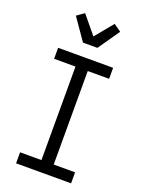

<svg xmlns="http://www.w3.org/2000/svg" viewBox="-179 -1066 858 1148"><g transform="rotate(20 250.0 -492.5)"><path d="M75 0V-70H211V-665H75V-735H425V-665H289V-70H425V0ZM204 -815 109 -952 156 -985 250 -871 344 -985 391 -952 296 -815Z"/></g></svg>

Font: Moesevka
Style: Regular
Weight: 400
Monospace: yes
Designer: Belleve Invis
Foundry: Belleve Invis
Version: Version 32.5.0; ttfautohint (v1.8.4)